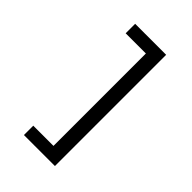

<svg xmlns="http://www.w3.org/2000/svg" viewBox="-277 -943 1168 1168"><g transform="rotate(45 307.5 -358.5)"><path d="M164.6 -837.4H431.3V119.5H164.6V39H338.5V-755.9H164.6Z"/></g></svg>

Font: Fira Code Fixed Retina
Style: Regular
Weight: 450
Monospace: yes
Designer: Carrois Corporate, Edenspiekermann AG, Nikita Prokopov
Foundry: Carrois Corporate, Edenspiekermann AG, Nikita Prokopov
Version: Version 5.002